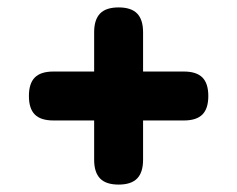

<svg xmlns="http://www.w3.org/2000/svg" viewBox="-20 -589 640 518"><path d="M300 -91Q266 -91 250 -107.5Q234 -124 234 -158V-264H124Q90 -264 74 -280Q58 -296 58 -330Q58 -364 74 -380Q90 -396 124 -396H234V-502Q234 -536 250 -552.5Q266 -569 300 -569Q334 -569 350 -552.5Q366 -536 366 -502V-396H476Q510 -396 526 -380Q542 -364 542 -330Q542 -296 526 -280Q510 -264 476 -264H366V-158Q366 -124 350 -107.5Q334 -91 300 -91Z"/></svg>

Font: Maple Mono
Style: Bold
Weight: 700
Monospace: yes
Designer: subframe7536
Version: Version 7.200